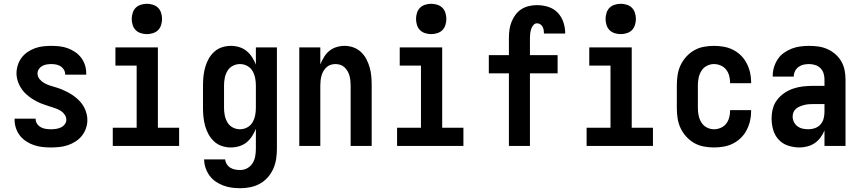

<svg xmlns="http://www.w3.org/2000/svg" viewBox="-20 -770 4540 1013"><path d="M249 8Q226 8 203.5 5.5Q181 3 160 -4Q139 -11 119.5 -23.5Q100 -36 86 -53.5Q72 -71 64.5 -93Q57 -115 57 -137V-144H168V-142Q168 -128 176 -116.5Q184 -105 196 -98.5Q208 -92 221.5 -90Q235 -88 249 -88Q262 -88 275.5 -90Q289 -92 301 -97.5Q313 -103 321.5 -114Q330 -125 330 -138Q330 -154 319.5 -167.5Q309 -181 295 -188.5Q281 -196 265.5 -201Q250 -206 234.5 -211Q219 -216 204 -221.5Q189 -227 174.5 -234.5Q160 -242 146.5 -251Q133 -260 121 -270.5Q109 -281 99 -294Q89 -307 82 -321.5Q75 -336 71 -351.5Q67 -367 67 -383Q67 -405 74 -426.5Q81 -448 94 -465.5Q107 -483 125.5 -495.5Q144 -508 164.5 -515.5Q185 -523 207 -525.5Q229 -528 251 -528Q273 -528 295 -525.5Q317 -523 337.5 -515.5Q358 -508 376.5 -495.5Q395 -483 408.5 -465Q422 -447 428.5 -426Q435 -405 435 -383V-376H324V-378Q324 -391 317 -402.5Q310 -414 299.5 -420.5Q289 -427 276.5 -429.5Q264 -432 251 -432Q239 -432 226.5 -430Q214 -428 203 -422Q192 -416 185 -405.5Q178 -395 178 -382Q178 -366 188.5 -353Q199 -340 213 -332Q227 -324 242.5 -319Q258 -314 273.5 -309.5Q289 -305 304 -299Q319 -293 333.5 -285.5Q348 -278 361.5 -269Q375 -260 387 -249.5Q399 -239 409 -226.5Q419 -214 426 -199.5Q433 -185 437 -169Q441 -153 441 -137Q441 -115 433.5 -93Q426 -71 412 -53.5Q398 -36 378.5 -23.5Q359 -11 338 -4Q317 3 294.5 5.5Q272 8 249 8Z M575 0V-96H701V-424H589V-520H813V-96H925V0ZM755 -590Q739 -590 723 -595Q707 -600 696 -611Q685 -622 680 -638Q675 -654 675 -670Q675 -686 680 -702Q685 -718 696 -729Q707 -740 723 -745Q739 -750 755 -750Q771 -750 787 -745Q803 -740 814 -729Q825 -718 830 -702Q835 -686 835 -670Q835 -654 830 -638Q825 -622 814 -611Q803 -600 787 -595Q771 -590 755 -590Z M1248 223Q1225 223 1202.5 220Q1180 217 1158.5 209Q1137 201 1118 188Q1099 175 1085.5 156.5Q1072 138 1064.5 115.5Q1057 93 1057 71H1168Q1169 84 1176.5 96Q1184 108 1195.5 115Q1207 122 1220.5 124.5Q1234 127 1248 127Q1268 127 1285.5 117Q1303 107 1313 90.5Q1323 74 1326.5 54.5Q1330 35 1330 15V-91Q1322 -70 1310 -51.5Q1298 -33 1281 -19Q1264 -5 1242 1.5Q1220 8 1198 8Q1174 8 1151 0.5Q1128 -7 1110 -23.5Q1092 -40 1080.5 -61Q1069 -82 1062.5 -105Q1056 -128 1053.5 -152Q1051 -176 1051 -200V-320Q1051 -344 1053.5 -368Q1056 -392 1062.5 -415Q1069 -438 1080.5 -459Q1092 -480 1110 -496.5Q1128 -513 1151 -520.5Q1174 -528 1198 -528Q1220 -528 1242 -521.5Q1264 -515 1281 -501Q1298 -487 1310 -468.5Q1322 -450 1330 -429V-520H1441V15Q1441 42 1437 68.5Q1433 95 1422 120Q1411 145 1393 165.5Q1375 186 1351.5 199Q1328 212 1301.5 217.5Q1275 223 1248 223ZM1246 -88Q1266 -88 1284 -97.5Q1302 -107 1312 -124Q1322 -141 1326 -160.5Q1330 -180 1330 -200V-320Q1330 -340 1326 -359.5Q1322 -379 1312 -396Q1302 -413 1284 -422.5Q1266 -432 1246 -432Q1226 -432 1208 -422.5Q1190 -413 1180 -396Q1170 -379 1166 -359.5Q1162 -340 1162 -320V-200Q1162 -180 1166 -160.5Q1170 -141 1180 -124Q1190 -107 1208 -97.5Q1226 -88 1246 -88Z M1559 0V-520H1670V-430Q1678 -450 1689.5 -469Q1701 -488 1717.5 -501.5Q1734 -515 1755 -521.5Q1776 -528 1798 -528Q1822 -528 1844.5 -520Q1867 -512 1884.5 -495.5Q1902 -479 1913 -458Q1924 -437 1930.5 -414Q1937 -391 1939 -367.5Q1941 -344 1941 -320V0H1830V-320Q1830 -333 1828.5 -346Q1827 -359 1823.5 -371.5Q1820 -384 1813.5 -395Q1807 -406 1797.5 -415Q1788 -424 1775.5 -428Q1763 -432 1750 -432Q1737 -432 1724.5 -428Q1712 -424 1702.5 -415Q1693 -406 1686.5 -395Q1680 -384 1676.5 -371.5Q1673 -359 1671.5 -346Q1670 -333 1670 -320V0Z M2075 0V-96H2201V-424H2089V-520H2313V-96H2425V0ZM2255 -590Q2239 -590 2223 -595Q2207 -600 2196 -611Q2185 -622 2180 -638Q2175 -654 2175 -670Q2175 -686 2180 -702Q2185 -718 2196 -729Q2207 -740 2223 -745Q2239 -750 2255 -750Q2271 -750 2287 -745Q2303 -740 2314 -729Q2325 -718 2330 -702Q2335 -686 2335 -670Q2335 -654 2330 -638Q2325 -622 2314 -611Q2303 -600 2287 -595Q2271 -590 2255 -590Z M2665 0V-383H2559V-479H2665V-571Q2665 -592 2668 -613.5Q2671 -635 2679 -655Q2687 -675 2700 -692.5Q2713 -710 2731 -721.5Q2749 -733 2770.5 -738Q2792 -743 2813 -743Q2843 -743 2872 -734Q2901 -725 2921.5 -704Q2942 -683 2952 -654Q2962 -625 2962 -596V-593H2850V-594Q2850 -603 2848.5 -612Q2847 -621 2842.5 -629Q2838 -637 2830.5 -642Q2823 -647 2813 -647Q2802 -647 2794 -637.5Q2786 -628 2782.5 -617Q2779 -606 2777.5 -594.5Q2776 -583 2776 -571V-479H2922V-383H2776V0Z M3075 0V-96H3201V-424H3089V-520H3313V-96H3425V0ZM3255 -590Q3239 -590 3223 -595Q3207 -600 3196 -611Q3185 -622 3180 -638Q3175 -654 3175 -670Q3175 -686 3180 -702Q3185 -718 3196 -729Q3207 -740 3223 -745Q3239 -750 3255 -750Q3271 -750 3287 -745Q3303 -740 3314 -729Q3325 -718 3330 -702Q3335 -686 3335 -670Q3335 -654 3330 -638Q3325 -622 3314 -611Q3303 -600 3287 -595Q3271 -590 3255 -590Z M3747 8Q3720 8 3693 3Q3666 -2 3642.5 -15.5Q3619 -29 3600.5 -49.5Q3582 -70 3570.5 -94.5Q3559 -119 3555 -146Q3551 -173 3551 -200V-320Q3551 -347 3555 -374Q3559 -401 3570.5 -425.5Q3582 -450 3600.5 -470.5Q3619 -491 3642.5 -504.5Q3666 -518 3693 -523Q3720 -528 3747 -528Q3773 -528 3798.5 -523.5Q3824 -519 3847 -507.5Q3870 -496 3888.5 -478Q3907 -460 3919 -437Q3931 -414 3937 -389Q3943 -364 3943 -338V-331H3832V-334Q3832 -353 3827 -371Q3822 -389 3811 -403Q3800 -417 3782.5 -424.5Q3765 -432 3747 -432Q3727 -432 3709 -422.5Q3691 -413 3680.5 -396Q3670 -379 3666 -359.5Q3662 -340 3662 -320V-200Q3662 -180 3666 -160.5Q3670 -141 3680.5 -124Q3691 -107 3709 -97.5Q3727 -88 3747 -88Q3765 -88 3782.5 -95.5Q3800 -103 3811 -117Q3822 -131 3827 -149Q3832 -167 3832 -186V-189H3943V-182Q3943 -156 3937 -131Q3931 -106 3919 -83Q3907 -60 3888.5 -42Q3870 -24 3847 -12.5Q3824 -1 3798.5 3.5Q3773 8 3747 8Z M4198 8Q4168 8 4138.5 -1.5Q4109 -11 4088.5 -33Q4068 -55 4059.5 -84.5Q4051 -114 4051 -144Q4051 -171 4057.5 -196.5Q4064 -222 4080 -243Q4096 -264 4118 -279Q4140 -294 4165 -302.5Q4190 -311 4216.5 -314Q4243 -317 4269 -317H4330V-351Q4330 -368 4325 -383.5Q4320 -399 4308.5 -410.5Q4297 -422 4281 -427Q4265 -432 4249 -432Q4234 -432 4220 -429Q4206 -426 4194 -417.5Q4182 -409 4175 -395.5Q4168 -382 4168 -368V-366H4057V-371Q4057 -394 4064 -416.5Q4071 -439 4084 -458.5Q4097 -478 4116.5 -491.5Q4136 -505 4157.5 -513.5Q4179 -522 4202.5 -525Q4226 -528 4249 -528Q4274 -528 4298.5 -524.5Q4323 -521 4345.5 -511Q4368 -501 4387 -484.5Q4406 -468 4418.5 -446.5Q4431 -425 4436 -400.5Q4441 -376 4441 -351V0H4330V-82Q4322 -62 4309 -44.5Q4296 -27 4278.5 -15Q4261 -3 4240 2.5Q4219 8 4198 8ZM4246 -88Q4263 -88 4280 -94Q4297 -100 4309 -113.5Q4321 -127 4325.5 -144.5Q4330 -162 4330 -180V-221H4269Q4257 -221 4245.5 -220Q4234 -219 4222.5 -216Q4211 -213 4200 -208.5Q4189 -204 4180 -196.5Q4171 -189 4166.5 -178Q4162 -167 4162 -155Q4162 -140 4169 -126Q4176 -112 4188.5 -103Q4201 -94 4216 -91Q4231 -88 4246 -88Z"/></svg>

Font: Iosevka
Style: Bold
Weight: 700
Monospace: yes
Designer: Belleve Invis
Foundry: Belleve Invis
Version: Version 32.5.0; ttfautohint (v1.8.4)